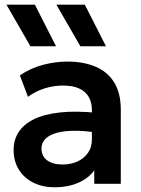

<svg xmlns="http://www.w3.org/2000/svg" viewBox="-20 -782 602 817"><path d="M213 15Q162 15 122.5 -4.5Q83 -24 60.5 -59.8Q38 -95.5 38 -144.5Q38 -186.5 59 -219.5Q80 -252.5 123.5 -274.2Q167 -296 234.8 -303.5Q302.5 -311 395.5 -301.5L397.5 -217Q336.5 -226.5 291 -225.5Q245.5 -224.5 215.8 -215Q186 -205.5 171.2 -189Q156.5 -172.5 156.5 -150.5Q156.5 -117.5 180.5 -99.8Q204.5 -82 246 -82Q281.5 -82 309.8 -95Q338 -108 354.5 -131.8Q371 -155.5 371 -188V-314.5Q371 -346 357.8 -369.2Q344.5 -392.5 317.5 -405.2Q290.5 -418 248 -418Q209 -418 170.8 -406.2Q132.5 -394.5 99 -370L64.5 -461.5Q112 -493 164.5 -506.5Q217 -520 266 -520Q336 -520 387.2 -498Q438.5 -476 466.2 -430.8Q494 -385.5 494 -316V0H381V-57Q356 -22.5 312 -3.8Q268 15 213 15ZM322 -585 220 -762H341L431 -585ZM109.5 -585 7.5 -762H128.5L218.5 -585Z"/></svg>

Font: Geologica Roman Medium
Style: Regular
Weight: 500
Designer: Sindre Bremnes, Frode Helland
Foundry: Monokrom Skriftforlag AS
Version: Version 1.010;gftools[0.9.28]